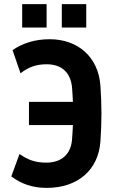

<svg xmlns="http://www.w3.org/2000/svg" viewBox="-20 -903 566 935"><path d="M207 12C360 12 459 -76 469 -214C472 -254 474 -307 474 -350C474 -393 472 -446 469 -486C459 -625 360 -712 222 -712C151 -712 91 -693 41 -659L80 -546C119 -577 158 -590 207 -590C282 -590 325 -548 331 -475C333 -450 334 -429 335 -407H121V-294H335C334 -273 333 -251 331 -226C326 -152 280 -111 205 -111C149 -111 114 -126 75 -153L35 -44C83 -8 137 12 207 12ZM281 -769H400V-883H281ZM88 -769H207V-883H88Z"/></svg>

Font: Finlandica SemiBold
Style: Regular
Weight: 600
Designer: Niklas Ekholm, Juho Hiilivirta, Jaakko Suomalainen
Foundry: Helsinki Type Studio
Version: Version 2.000;Glyphs 3.2 (3202)